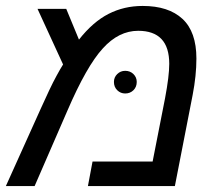

<svg xmlns="http://www.w3.org/2000/svg" viewBox="-34 -629 741 649"><path d="M448.2 -608.9Q535.6 -608.9 582.8 -565.2Q629.9 -521.5 629.9 -431.2Q629.9 -402.3 626.7 -371.6Q623.5 -340.8 617.2 -308.1L557.1 0H263.2L278.8 -83H481.9L523.9 -296.9Q538.1 -372.1 538.1 -413.1Q538.1 -469.2 511.7 -497.1Q485.4 -524.9 433.1 -524.9Q367.2 -524.9 313.5 -465.3Q258.8 -405.8 193.8 -254.9L83 0H-14.2L104 -262.2Q119.1 -295.9 132.3 -323.7Q145.5 -351.6 157.5 -373.5Q169.4 -395.5 179.2 -411.1L92.8 -599.1H189.9L232.9 -495.1Q280.3 -555.2 332.8 -582Q385.3 -608.9 448.2 -608.9ZM351.1 -352.1Q351.1 -367.7 362.3 -378.7Q373.5 -389.6 389.2 -389.6Q405.8 -389.6 417 -378.7Q428.2 -367.7 428.2 -352.1Q428.2 -335 417 -324Q405.8 -313 389.2 -313Q373.5 -313 362.3 -324Q351.1 -335 351.1 -352.1Z"/></svg>

Font: Arimo
Style: Italic
Weight: 400
Italic angle: -12°
Designer: Steve Matteson
Foundry: Monotype Imaging Inc.
Version: Version 1.33